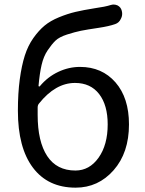

<svg xmlns="http://www.w3.org/2000/svg" viewBox="-20 -822 647 854"><path d="M315.4 -63.5Q377.9 -63.5 418.5 -120.6Q459 -177.7 459 -268.6Q459 -354.5 420.9 -403.8Q382.8 -453.1 313.5 -453.1Q226.6 -453.1 153.3 -361.3Q147.5 -354.5 147.5 -343.8V-311.5Q147.5 -192.4 189.9 -127.9Q232.4 -63.5 315.4 -63.5ZM472.7 -799.8Q479.5 -801.8 485.4 -801.8Q494.1 -801.8 502.9 -797.9Q517.6 -790 521.5 -774.4Q523.4 -767.6 523.4 -760.7Q523.4 -749 517.6 -738.3Q509.8 -720.7 492.2 -714.8Q464.8 -705.1 418.9 -698.2Q366.2 -690.4 339.8 -685.1Q313.5 -679.7 278.3 -668.5Q243.2 -657.2 226.6 -641.1Q210 -625 191.9 -598.1Q173.8 -571.3 165 -533.2Q156.2 -495.1 151.4 -440.4Q151.4 -438.5 153.3 -437.5Q155.3 -436.5 157.2 -438.5Q192.4 -480.5 239.3 -502.4Q286.1 -524.4 335.9 -524.4Q433.6 -524.4 493.7 -455.6Q553.7 -386.7 553.7 -268.6Q553.7 -142.6 485.4 -64.9Q417 12.7 316.4 12.7Q193.4 12.7 126.5 -76.2Q59.6 -165 59.6 -329.1Q59.6 -407.2 67.9 -468.8Q76.2 -530.3 90.3 -574.7Q104.5 -619.1 128.4 -652.8Q152.3 -686.5 178.2 -708Q204.1 -729.5 242.2 -745.1Q280.3 -760.7 315.4 -769Q350.6 -777.3 400.4 -785.2Q449.2 -792 472.7 -799.8Z"/></svg>

Font: irohamaru Regular
Style: Regular
Weight: 400
Designer: [Source Han Sans]
Ryoko NISHIZUKA  (kana & ideographs); Paul D. Hunt (Latin, Greek & Cyrillic); Wenlong ZHANG  (bopomofo
Version: Version 1.00